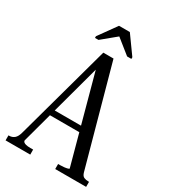

<svg xmlns="http://www.w3.org/2000/svg" viewBox="-213 -990 965 1092"><g transform="rotate(30 269.5 -443.5)"><path d="M136 -287H366L367 -250H127ZM236 -650 259 -644 99 -54Q99 -48 103.5 -43.5Q108 -39 119 -36Q130 -33 149 -33H167V0H5V-33H10Q29 -33 43.5 -45Q58 -57 66 -88L237 -710H304L482 -65Q488 -44 500.5 -38.5Q513 -33 530 -33H534V0H331V-33H344Q357 -33 370.5 -34.5Q384 -36 392.5 -38.5Q401 -41 401 -44ZM309 -887H238L154 -770V-759H177L274 -839H265L365 -759H393V-770Z"/></g></svg>

Font: Roboto Serif 120pt ExtraCondensed
Style: Regular
Weight: 400
Width: 2
Designer: Greg Gazdowicz
Foundry: Commercial Type
Version: Version 1.008